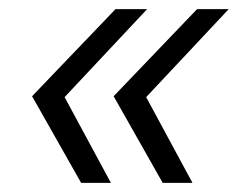

<svg xmlns="http://www.w3.org/2000/svg" viewBox="-20 -473 519 419"><path d="M121 -261 222 -74H157L50 -263L232 -453H301ZM299 -261 400 -74H335L228 -263L410 -453H479Z"/></svg>

Font: Idrija
Style: Italic
Weight: 400
Italic angle: -11.3°
Designer: Julieta Ulanovsky
Foundry: Julieta Ulanovsky
Version: Version 7.200